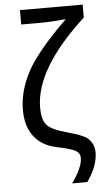

<svg xmlns="http://www.w3.org/2000/svg" viewBox="-63 -802 582 1037"><g transform="rotate(-5 228.5 -283.5)"><path d="M85.9 -683.6V-761.7H425.8V-691.4Q148.4 -437.5 148.4 -226.6Q148.4 -164.1 171.9 -134.8Q195.3 -105.5 281.2 -82Q367.2 -58.6 390.6 -39.1Q425.8 -7.8 425.8 39.1Q425.8 113.3 367.2 195.3H285.2Q343.8 113.3 343.8 62.5Q343.8 35.2 318.4 21.5Q293 7.8 216.8 -7.8Q140.6 -23.4 97.7 -78.1Q54.7 -132.8 54.7 -222.7Q54.7 -324.2 109.4 -427.7Q164.1 -531.2 328.1 -691.4Q246.1 -683.6 191.4 -683.6Z"/></g></svg>

Font: Droid Sans Fallback
Style: Regular
Weight: 400
Designer: Steve Matteson
Foundry: Ascender Corporation
Version: 3.00 (Khmer version)